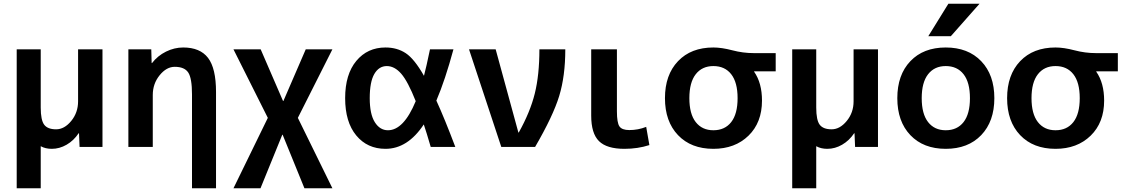

<svg xmlns="http://www.w3.org/2000/svg" viewBox="-20 -783 5995 1023"><path d="M396 -520H526V0H404L401 -73H399Q373 -34 335 -12Q297 10 256 10Q222 10 197 -4V220H69V-520H197V-210Q197 -143 215.5 -118.5Q234 -94 279 -94Q323 -94 359.5 -138.5Q396 -183 396 -243Z M664 -520H786L788 -447H790Q820 -486 864.5 -508Q909 -530 956 -530Q1046 -530 1088.5 -474.5Q1131 -419 1131 -293V220H1003V-280Q1003 -366 983 -396.5Q963 -427 911 -427Q867 -427 830.5 -382Q794 -337 794 -277V0H664Z M1486 -65H1484L1368 220H1224L1407 -155L1224 -520H1369L1488 -245H1490L1609 -520H1751L1567 -155L1751 220H1602Z M2305 -247Q2349 -151 2406 0H2275Q2252 -79 2238 -120Q2152 10 2034 10Q1937 10 1878 -61.5Q1819 -133 1819 -260Q1819 -387 1878.5 -458.5Q1938 -530 2034 -530Q2096 -530 2142 -499.5Q2188 -469 2239 -379Q2251 -424 2271 -520H2396Q2352 -357 2305 -247ZM2195 -244Q2153 -350 2117.5 -390.5Q2082 -431 2041 -431Q1999 -431 1974.5 -389Q1950 -347 1950 -260Q1950 -175 1977 -132Q2004 -89 2047 -89Q2131 -89 2195 -244Z M2744 -77Q2805 -186 2829.5 -285Q2854 -384 2854 -520H2992Q2992 -378 2959.5 -271.5Q2927 -165 2831 0H2651L2479 -520H2621L2742 -77Z M3267 -520V-190Q3267 -129 3280.5 -109.5Q3294 -90 3333 -90Q3380 -90 3423 -107L3440 -10Q3378 10 3307 10Q3213 10 3171.5 -31Q3130 -72 3130 -167V-520Z M3998 -403V-401Q4040 -341 4040 -247Q4040 -130 3968 -60Q3896 10 3781 10Q3662 10 3592.5 -63Q3523 -136 3523 -260Q3523 -384 3592.5 -457Q3662 -530 3781 -530Q3825 -530 3882 -515Q3939 -500 3996 -500H4113V-403ZM3781 -89Q3842 -89 3876 -132.5Q3910 -176 3910 -260Q3910 -344 3876 -387.5Q3842 -431 3781 -431Q3721 -431 3687 -387.5Q3653 -344 3653 -260Q3653 -176 3687 -132.5Q3721 -89 3781 -89Z M4528 -520H4658V0H4536L4533 -73H4531Q4505 -34 4467 -12Q4429 10 4388 10Q4354 10 4329 -4V220H4201V-520H4329V-210Q4329 -143 4347.5 -118.5Q4366 -94 4411 -94Q4455 -94 4491.5 -138.5Q4528 -183 4528 -243Z M5033 -763H5199L5046 -590H4926ZM4830.5 -457Q4900 -530 5019 -530Q5138 -530 5208 -457Q5278 -384 5278 -260Q5278 -136 5208 -63Q5138 10 5019 10Q4900 10 4830.5 -63Q4761 -136 4761 -260Q4761 -384 4830.5 -457ZM5019 -89Q5080 -89 5114 -132.5Q5148 -176 5148 -260Q5148 -344 5114 -387.5Q5080 -431 5019 -431Q4959 -431 4925 -387.5Q4891 -344 4891 -260Q4891 -176 4925 -132.5Q4959 -89 5019 -89Z M5821 -403V-401Q5863 -341 5863 -247Q5863 -130 5791 -60Q5719 10 5604 10Q5485 10 5415.5 -63Q5346 -136 5346 -260Q5346 -384 5415.5 -457Q5485 -530 5604 -530Q5648 -530 5705 -515Q5762 -500 5819 -500H5936V-403ZM5604 -89Q5665 -89 5699 -132.5Q5733 -176 5733 -260Q5733 -344 5699 -387.5Q5665 -431 5604 -431Q5544 -431 5510 -387.5Q5476 -344 5476 -260Q5476 -176 5510 -132.5Q5544 -89 5604 -89Z"/></svg>

Font: M PLUS 1p
Style: Bold
Weight: 700
Version: Version 1.062